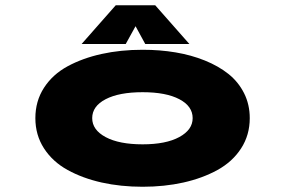

<svg xmlns="http://www.w3.org/2000/svg" viewBox="-20 -702 1090 733"><path d="M703 -534H534.5L497.5 -602L460 -534H291.5L422 -682H572.5ZM524.5 11Q441 11 368.2 -5.2Q295.5 -21.5 238.2 -53Q181 -84.5 148 -135.5Q115 -186.5 115 -251Q115 -316 148 -367Q181 -418 238.2 -449Q295.5 -480 368 -496Q440.5 -512 524.5 -512Q590.5 -512 650.2 -502Q710 -492 762 -471Q814 -450 852 -419.8Q890 -389.5 911.8 -346.2Q933.5 -303 933.5 -251Q933.5 -186.5 900.5 -135.5Q867.5 -84.5 810.2 -53Q753 -21.5 680.2 -5.2Q607.5 11 524.5 11ZM524.5 -151Q613.5 -151 664.5 -178.8Q715.5 -206.5 715.5 -251Q715.5 -296.5 664.8 -323.2Q614 -350 524.5 -350Q434.5 -350 383.2 -323.2Q332 -296.5 332 -251Q332 -206 383.5 -178.5Q435 -151 524.5 -151Z"/></svg>

Font: League Mono Extended ExtraBold
Style: Regular
Weight: 800
Width: 9
Designer: Tyler Finck
Foundry: The League of Moveable Type / Tyler Finck
Version: Version 2.210